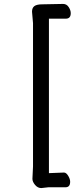

<svg xmlns="http://www.w3.org/2000/svg" viewBox="-20 -796 390 977"><path d="M226 157 190 161Q172 161 158.5 145Q145 129 145 114L148 51V-678L143 -736V-737Q143 -756 155 -765Q167 -774 196 -774L300 -776H301Q319 -776 329.5 -760Q340 -744 340 -729Q340 -701 315 -701H229V85Q294 82 305.5 82Q317 82 327 98.5Q337 115 337 129Q337 157 313 157Z"/></svg>

Font: LXGW ZhenKai
Style: Regular
Weight: 400
Designer: LXGW / Fontworks Inc.
Foundry: LXGW / Fontworks Inc.
Version: Version 0.800;June 8, 2025